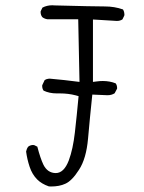

<svg xmlns="http://www.w3.org/2000/svg" viewBox="-20 -716 540 718"><path d="M191.9 -366.7H203.6Q235.4 -366.7 263.2 -359.4L273.9 -356.4Q267.1 -282.7 260 -220.5Q252.9 -158.2 237.3 -116.2Q219.2 -68.8 188.5 -68.8Q173.3 -68.8 161.1 -77.1Q149.4 -85.4 142.1 -100.6Q130.9 -124 119.6 -167.5L107.9 -173.3Q106.4 -173.8 103 -173.8Q99.6 -173.8 94.7 -172.4Q89.8 -170.9 85.4 -167.5Q79.6 -159.7 77.6 -149.4Q81.5 -120.1 90.8 -92.3Q100.1 -64 119.1 -44.9Q135.7 -28.3 162.6 -19Q167 -18.6 170.9 -18.6Q202.1 -18.6 224.1 -28.8Q249 -39.6 275.4 -81.1Q302.7 -122.6 309.3 -198.2Q315.9 -273.9 325.2 -362.3Q380.9 -359.9 381.8 -359.9Q397.5 -359.9 408.7 -367.2L417.5 -383.8Q418 -384.8 418 -385.7Q418 -397 412.6 -404.3Q390.6 -413.1 364.3 -413.1Q354 -413.1 342.8 -411.6L327.6 -409.7V-643.1Q416.5 -637.7 417 -637.7Q429.2 -637.7 438 -643.6L444.8 -657.7Q445.3 -659.2 445.3 -662.4Q445.3 -665.5 444.1 -670.7Q442.9 -675.8 439.9 -680.7Q408.2 -691.9 372.1 -691.9Q331.1 -691.9 183.1 -695.8Q177.7 -696.3 175.8 -696.3Q155.3 -696.3 138.7 -687.5L132.3 -674.3Q131.8 -672.9 131.8 -671.9Q131.8 -659.7 138.2 -651.9Q146.5 -645.5 157.2 -644H272.5L277.3 -409.7Q217.3 -417.5 170.9 -421.4Q168 -421.9 165.8 -421.9Q163.6 -421.9 160.2 -421.4Q152.8 -420.4 147 -416.5L138.2 -397.9Q137.7 -396.5 137.7 -395.5Q137.7 -384.3 143.1 -377Q165 -366.7 191.9 -366.7Z"/></svg>

Font: NaikaiFont
Style: ExtraLight
Weight: 200
Version: Version 1.89